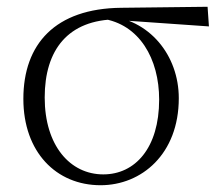

<svg xmlns="http://www.w3.org/2000/svg" viewBox="-20 -533 658 567"><path d="M277 14C398 14 508 -78 508 -243C508 -369 422 -478 291 -487L281 -478C392 -462 450 -359 450 -239C450 -96 379 -18 285 -18C187 -18 112 -103 112 -245C112 -386 181 -475 326 -476L339 -473L597 -455L593 -513L338 -510C143 -508 49 -403 49 -241C49 -84 146 14 277 14Z"/></svg>

Font: Source Han Serif CN VF
Style: Regular
Weight: 250
Designer: Ryoko NISHIZUKA 西塚涼子 (kana & ideographs); Frank Grießhammer (Latin, Greek & Cyrillic); Wenlong ZHANG 张文龙 (bopomofo); San
Foundry: Adobe
Version: Version 2.002;hotconv 1.1.0;makeotfexe 2.6.0